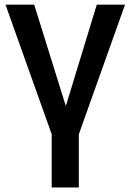

<svg xmlns="http://www.w3.org/2000/svg" viewBox="-20 -574 576 836"><path d="M3.9 -553.7H128.9L266.6 -112.3L401.4 -553.7H524.4L323.2 10.7V242.2H205.1V10.7Z"/></svg>

Font: GenEi M Gothic v2 Medium
Style: Regular
Weight: 500
Version: Version 2.0